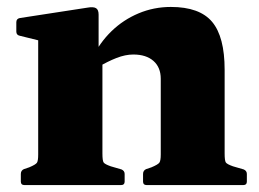

<svg xmlns="http://www.w3.org/2000/svg" viewBox="-20 -533 747 553"><path d="M443 -306Q443 -339 422 -357.5Q401 -376 364 -376Q341 -376 315.5 -366Q290 -356 263 -340L246 -366Q267 -410 301 -443Q335 -476 379 -494.5Q423 -513 472 -513Q555 -513 591 -470Q627 -427 627 -332V0H443ZM90 0V-310H275V0ZM50 0Q40 0 40 -10V-32Q40 -42 49 -46L64 -51Q83 -59 86.5 -64.5Q90 -70 90 -88V-180H275V-91Q275 -70 278.5 -65Q282 -60 299 -54L330 -45Q339 -41 339 -32V-10Q339 0 329 0ZM402 0Q392 0 392 -10V-32Q392 -42 401 -46L416 -51Q435 -59 439 -64.5Q443 -70 443 -88V-180H627V-91Q627 -70 630.5 -65Q634 -60 651 -54L682 -45Q691 -41 691 -32V-10Q691 0 681 0ZM90 -310V-462L110 -412L37 -430Q27 -432 27 -442V-469Q27 -479 37 -481L232 -511Q249 -514 256.5 -509.5Q264 -505 264 -491V-375L275 -359V-310Z"/></svg>

Font: Hahmlet ExtraBold
Style: Regular
Weight: 800
Designer: Minjoo Ham & Mark Frömberg
Foundry: hypertype
Version: Version 1.002